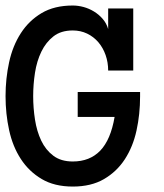

<svg xmlns="http://www.w3.org/2000/svg" viewBox="-30 -668 596 699"><path d="M480 -316.9Q480 -252 467 -192.9Q454.1 -133.8 424.6 -88.4Q395 -43 348.4 -15.9Q301.8 11.2 234.9 11.2Q168 11.2 121.6 -16.4Q75.2 -43.9 45.7 -89.4Q16.1 -134.8 3.2 -194.3Q-9.8 -253.9 -9.8 -317.9Q-9.8 -381.8 3.2 -441.4Q16.1 -501 45.7 -546.9Q75.2 -592.8 121.6 -620.4Q168 -647.9 234.9 -647.9Q253.9 -647.9 273.9 -642.6Q293.9 -637.2 312 -626.2Q330.1 -615.2 344 -599.1Q357.9 -583 363.8 -562V-637.2H455.1V-411.1H363.8Q363.8 -440.9 354.5 -467.5Q345.2 -494.1 328.1 -514.2Q311 -534.2 287.1 -545.7Q263.2 -557.1 234.9 -557.1Q191.9 -557.1 164.6 -535.6Q137.2 -514.2 120.6 -480Q104 -445.8 97.4 -403.3Q90.8 -360.8 90.8 -317.9Q90.8 -274.9 97.4 -232.4Q104 -189.9 120.1 -156Q136.2 -122.1 164.1 -101.1Q191.9 -80.1 234.9 -80.1Q296.9 -80.1 335 -119.6Q373 -159.2 387.2 -242.2H252.9V-333H480Z"/></svg>

Font: Anonymous Pro
Style: Bold
Weight: 700
Monospace: yes
Designer: Mark Simonson
Version: Version 1.003